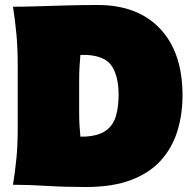

<svg xmlns="http://www.w3.org/2000/svg" viewBox="-20 -740 775 769"><path d="M32 0Q41 -55.5 46 -108.2Q51 -161 51 -229V-474Q51 -545.5 46 -600.5Q41 -655.5 32 -713Q73.5 -713 128.8 -714.8Q184 -716.5 246.2 -718.2Q308.5 -720 371 -720Q531.5 -720 621.2 -625Q711 -530 711 -358Q711 -282.5 690.8 -216Q670.5 -149.5 625.5 -98.8Q580.5 -48 506.2 -19.5Q432 9 324 9Q238.5 9 166 4.5Q93.5 0 32 0ZM302 -193H323Q377 -196.5 405.5 -218Q434 -239.5 444.5 -276Q455 -312.5 455 -361Q455 -431.5 429 -473.5Q403 -515.5 328 -520H302Q300 -497.5 298.5 -472.5Q297 -447.5 297 -412V-293Q297 -261 298.5 -237.2Q300 -213.5 302 -193Z"/></svg>

Font: Commissioner Flair Black
Style: Regular
Weight: 900
Designer: Kostas Bartsokas
Foundry: Kostas Bartsokas
Version: Version 1.000; ttfautohint (v1.8.3)